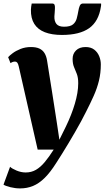

<svg xmlns="http://www.w3.org/2000/svg" viewBox="-48 -825 604 1096"><path d="M59 -446Q55.5 -461.5 50.5 -467.5Q45.5 -473.5 38 -473.5Q31 -473.5 25 -471.5Q19 -469.5 12 -464.5L-1.5 -498.5Q6 -507.5 24.2 -521.2Q42.5 -535 69.5 -545.8Q96.5 -556.5 128.5 -556.5Q158 -556.5 176.8 -547.8Q195.5 -539 206 -522Q216.5 -505 220.5 -480.5Q227 -439 234.2 -394Q241.5 -349 248.8 -302.5Q256 -256 263.2 -210.2Q270.5 -164.5 277 -121L291 -27.5L328.5 -103.5Q344.5 -136.5 357.2 -169Q370 -201.5 379.2 -232.8Q388.5 -264 393.5 -293.5Q398.5 -323 398.5 -350Q398.5 -382.5 390.5 -403Q382.5 -423.5 374.5 -442.2Q366.5 -461 366.5 -489Q366.5 -518 386 -537.2Q405.5 -556.5 440.5 -556.5Q470.5 -556.5 489.8 -541.8Q509 -527 518.2 -504.2Q527.5 -481.5 527.5 -457.5Q527.5 -408 516.8 -364.2Q506 -320.5 487 -278Q468 -235.5 444 -188.5Q431 -162.5 414.8 -132.2Q398.5 -102 380 -70.2Q361.5 -38.5 342.8 -7Q324 24.5 306 53.2Q288 82 272.5 106Q239 159 206.8 190.8Q174.5 222.5 140.5 236.5Q106.5 250.5 67 250.5Q39 250.5 11 243.5Q-17 236.5 -28 229L9.5 127Q20 137.5 46.2 148.5Q72.5 159.5 98.5 159.5Q131 159.5 157 144.5Q183 129.5 207.2 100.5Q231.5 71.5 258.5 29H167ZM249.5 -805Q261 -805 263.8 -796.5Q266.5 -788 265.5 -774.5Q265.5 -764.5 264.2 -753Q263 -741.5 262.5 -731.5Q261.5 -704.5 274 -688.5Q286.5 -672.5 317.5 -672.5Q353 -672.5 368.8 -685.8Q384.5 -699 390 -719.8Q395.5 -740.5 399.5 -763.5Q402 -780 407.5 -792.5Q413 -805 426 -805H529Q529.5 -800.5 529.2 -796.2Q529 -792 528 -787Q515.5 -703 461 -664.2Q406.5 -625.5 305.5 -625.5Q248 -625.5 208 -641Q168 -656.5 147.8 -688.5Q127.5 -720.5 128.5 -770Q129 -778.5 130 -787.2Q131 -796 133 -805Z"/></svg>

Font: Merriweather 48pt Black
Style: Italic
Weight: 900
Italic angle: -7.8°
Version: Version 2.101